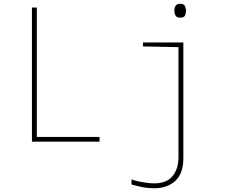

<svg xmlns="http://www.w3.org/2000/svg" viewBox="-20 -754 1240 1022"><path d="M150 0V-714H176V-25H510V0ZM940 -660Q921 -660 914.5 -671Q908 -682 908 -697Q908 -711 914.5 -722.5Q921 -734 940 -734Q958 -734 964 -722.5Q970 -711 970 -697Q970 -684 965 -672Q960 -660 940 -660ZM801 248Q764 248 728 240Q692 232 680 228V201Q690 205 711 210Q732 215 756.5 218.5Q781 222 801 222Q866 222 898 184Q930 146 930 81V-503L741 -507V-528H956V88Q956 169 913.5 208.5Q871 248 801 248Z"/></svg>

Font: Noto Sans Mono Thin
Style: Regular
Weight: 100
Designer: Monotype Design Team
Foundry: Monotype Imaging Inc.
Version: Version 2.014